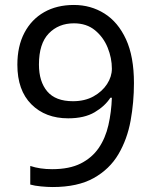

<svg xmlns="http://www.w3.org/2000/svg" viewBox="-20 -744 612 774"><path d="M520 -409Q520 -332 506.5 -257.5Q493 -183 457.5 -122.5Q422 -62 357.5 -26Q293 10 192 10Q172 10 145.5 7.5Q119 5 102 0V-75Q141 -62 190 -62Q260 -62 305.5 -85Q351 -108 378 -147.5Q405 -187 417 -239.5Q429 -292 431 -350H425Q403 -316 361.5 -291.5Q320 -267 255 -267Q163 -267 106.5 -323.5Q50 -380 50 -483Q50 -558 78.5 -612Q107 -666 158 -695Q209 -724 278 -724Q346 -724 401 -689.5Q456 -655 488 -585.5Q520 -516 520 -409ZM278 -650Q216 -650 176.5 -609Q137 -568 137 -484Q137 -415 170.5 -375.5Q204 -336 274 -336Q322 -336 357 -355.5Q392 -375 411.5 -405Q431 -435 431 -467Q431 -510 414 -552Q397 -594 363 -622Q329 -650 278 -650Z"/></svg>

Font: Go Noto Current
Style: Regular
Weight: 400
Designer: Monotype Design Team
Foundry: Monotype Imaging Inc.
Version: Version 2.007; ttfautohint (v1.8) -l 8 -r 50 -G 200 -x 14 -D